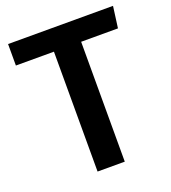

<svg xmlns="http://www.w3.org/2000/svg" viewBox="-128 -786 786 882"><g transform="rotate(-20 265.0 -345.5)"><path d="M511 -586H331V0H198V-586H12V-691H525Z"/></g></svg>

Font: Fira Sans Medium
Style: Regular
Weight: 500
Designer: bBox Type GmbH & Carrois Corporate GbR & Edenspiekermann AG
Foundry: bBox Type GmbH & Carrois Corporate GbR & Edenspiekermann AG
Version: Version 4.301